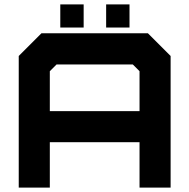

<svg xmlns="http://www.w3.org/2000/svg" viewBox="-20 -851 859 871"><path d="M65 0V-597L168 -700H651L754 -597V0H613V-206H206V0ZM206 -347H613V-528L582.5 -558.5H236.5L206 -528ZM461.5 -726V-831H567.5V-726ZM253.5 -726V-831H359.5V-726Z"/></svg>

Font: Tourney Expanded Black
Style: Regular
Weight: 900
Width: 7
Designer: Tyler Finck
Foundry: Etcetera Type Co
Version: Version 1.010; ttfautohint (v1.8.3)